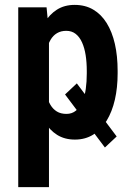

<svg xmlns="http://www.w3.org/2000/svg" viewBox="-20 -558 534 781"><path d="M292.5 -218.8 454.6 -2.9 406.7 42 244.6 -173.8ZM179.2 -426.8V203.1H54.2V-528.3H169.4ZM458.5 -269.5V-259.3Q458.5 -201.7 447.3 -152.6Q436 -103.5 413.8 -67.1Q391.6 -30.8 359.4 -10.5Q327.1 9.8 284.7 9.8Q242.7 9.8 212.2 -9.5Q181.6 -28.8 160.9 -63.5Q140.1 -98.1 127.7 -145Q115.2 -191.9 108.9 -246.6V-274.9Q114.7 -333.5 127 -381.3Q139.2 -429.2 160.2 -464.4Q181.2 -499.5 211.7 -518.8Q242.2 -538.1 283.7 -538.1Q326.7 -538.1 359.1 -519Q391.6 -500 413.8 -464.4Q436 -428.7 447.3 -379.4Q458.5 -330.1 458.5 -269.5ZM333 -259.3V-269.5Q333 -304.2 328.4 -333.7Q323.7 -363.3 313.7 -385.5Q303.7 -407.7 287.8 -420.2Q272 -432.6 249.5 -432.6Q228 -432.6 211.9 -423.1Q195.8 -413.6 185.5 -395.8Q175.3 -377.9 169.2 -353.3Q163.1 -328.6 162.1 -298.8V-222.2Q164.6 -195.3 169.7 -172.1Q174.8 -148.9 185.1 -131.6Q195.3 -114.3 211.2 -104.5Q227.1 -94.7 250.5 -94.7Q272.9 -94.7 288.8 -107.9Q304.7 -121.1 314.7 -143.8Q324.7 -166.5 328.9 -196Q333 -225.6 333 -259.3Z"/></svg>

Font: Roboto Condensed SemiBold
Style: Regular
Weight: 600
Designer: Christian Robertson
Foundry: Google
Version: Version 3.008; 2023